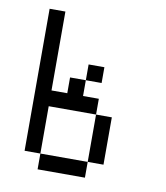

<svg xmlns="http://www.w3.org/2000/svg" viewBox="-74 -687 647 749"><g transform="rotate(10 250.0 -312.5)"><path d="M312.5 -375V-437.5H250V-375H187.5V-312.5H125V-625H62.5V-62.5H125V0H312.5V-62.5H125V-250H312.5V-62.5H375V-250H312.5V-312.5H250V-375Z"/></g></svg>

Font: Unifont
Style: Regular
Weight: 500
Version: Version 15.1.04